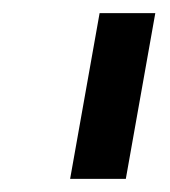

<svg xmlns="http://www.w3.org/2000/svg" viewBox="-20 -783 260 293"><path d="M172 -510H87L132 -763H217Z"/></svg>

Font: Open Sauce Sans
Style: Italic
Weight: 400
Italic angle: -10°
Designer: Alfredo Marco Pradil
Foundry: Creative Sauce Fz LLC
Version: Version 1.477